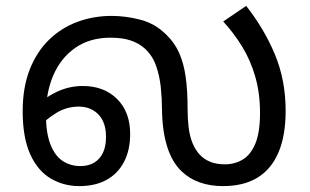

<svg xmlns="http://www.w3.org/2000/svg" viewBox="-20 -620 1053 652"><path d="M249 12Q196 12 152 -14Q108 -40 82.5 -96.5Q57 -153 57 -242Q57 -323 81 -384Q105 -445 147 -485.5Q189 -526 243.5 -546Q298 -566 359 -566Q407 -566 457 -553Q507 -540 545 -502Q573 -475 588.5 -440Q604 -405 610.5 -359Q617 -313 617 -252Q617 -217 620.5 -188Q624 -159 633 -136Q642 -113 658 -95Q673 -79 694 -70.5Q715 -62 744 -62Q777 -62 804 -78Q831 -94 847 -132Q863 -170 863 -237Q863 -303 847 -359Q831 -415 802.5 -461.5Q774 -508 738 -547L816 -600Q878 -521 914 -434Q950 -347 950 -244Q950 -159 925.5 -102Q901 -45 854 -16.5Q807 12 737 12Q694 12 658.5 -0.5Q623 -13 597 -38Q565 -68 548 -121Q531 -174 530 -250Q530 -286 526 -324Q522 -362 510 -396.5Q498 -431 472 -455Q452 -473 424 -482.5Q396 -492 355 -492Q286 -492 237 -458.5Q188 -425 162 -366.5Q136 -308 136 -232Q136 -168 151.5 -129Q167 -90 193.5 -73Q220 -56 253 -56Q280 -56 299.5 -67.5Q319 -79 329.5 -101Q340 -123 340 -155Q340 -205 314 -231.5Q288 -258 247 -258Q207 -258 172 -237Q137 -216 108 -184L93 -248Q123 -283 167.5 -305.5Q212 -328 261 -328Q333 -328 377.5 -284Q422 -240 422 -165Q422 -110 401 -70Q380 -30 341.5 -9Q303 12 249 12Z"/></svg>

Font: tamil15
Style: Book
Weight: 400
Designer: Jelle Bosma - Monotype Design Team
Foundry: Monotype Imaging Inc.
Version: Version 2.003